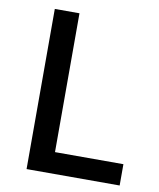

<svg xmlns="http://www.w3.org/2000/svg" viewBox="-81 -778 700 843"><g transform="rotate(10 269.0 -357.0)"><path d="M95 0V-714H205V-95H510V0Z"/></g></svg>

Font: Noto Sans Sora Sompeng Medium
Style: Regular
Weight: 500
Designer: Monotype Design Team. David Williams.
Foundry: Monotype Imaging Inc.
Version: Version 2.101; ttfautohint (v1.8.4.7-5d5b)